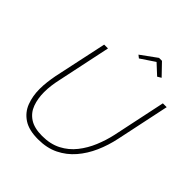

<svg xmlns="http://www.w3.org/2000/svg" viewBox="-240 -1049 1207 1207"><g transform="rotate(45 363.5 -445.0)"><path d="M298 5Q216 5 168.5 -26.5Q121 -58 101 -110.5Q81 -163 81 -226Q81 -258 85 -290Q89 -322 95 -354L171 -710H205L130 -354Q123 -323 119 -292.5Q115 -262 115 -232Q115 -175 132 -128.5Q149 -82 190 -55Q231 -28 301 -28Q374 -28 428 -56Q482 -84 519.5 -131.5Q557 -179 581 -237Q605 -295 618 -354L693 -710H727L652 -354Q637 -282 608.5 -217.5Q580 -153 537 -103Q494 -53 435 -24Q376 5 298 5ZM368 -818 474 -895H500L574 -818L549 -803L481 -866L387 -803Z"/></g></svg>

Font: Raleway ExtraLight
Style: Italic
Weight: 200
Italic angle: -12°
Designer: Matt McInerney, Pablo Impallari, Rodrigo Fuenzalida
Foundry: Matt McInerney, Pablo Impallari, Rodrigo Fuenzalida
Version: Version 4.026